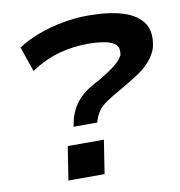

<svg xmlns="http://www.w3.org/2000/svg" viewBox="-80 -789 807 863"><g transform="rotate(-10 323.0 -357.5)"><path d="M228 -234 233 -260Q240 -291 256 -319.5Q272 -348 300.5 -372.5Q329 -397 373 -418Q414 -442 437.5 -459Q461 -476 473 -489Q485 -502 491 -514Q498 -547 481 -562.5Q464 -578 430.5 -584Q397 -590 356 -590Q288 -590 223.5 -572.5Q159 -555 94 -512L55 -626Q97 -654 151.5 -674Q206 -694 264 -704.5Q322 -715 377 -715Q472 -715 536.5 -695Q601 -675 629 -632.5Q657 -590 640 -520Q630 -491 608 -464.5Q586 -438 550 -414Q514 -390 468 -364Q425 -340 398.5 -322Q372 -304 359 -285.5Q346 -267 339 -245L336 -234ZM163 0 187 -153H352L328 0Z"/></g></svg>

Font: Nunito Sans 7pt Expanded
Style: Bold Italic
Weight: 700
Width: 7
Italic angle: -9°
Designer: Vernon Adams
Foundry: Vernon Adams
Version: Version 3.101;gftools[0.9.27]